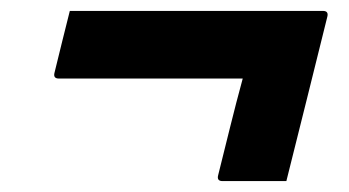

<svg xmlns="http://www.w3.org/2000/svg" viewBox="-20 -473 640 352"><path d="M108 -453H572Q583 -453 580 -442Q561 -366 542.5 -291Q524 -216 505 -141H388Q377 -141 380 -152Q391 -196 402 -240.5Q413 -285 425 -329H88Q77 -329 80 -340Q87 -369 94 -397Q101 -425 108 -453Z"/></svg>

Font: Recursive Sn Lnr St
Style: Bold Italic
Weight: 700
Italic angle: -15°
Version: Version 1.079;hotconv 1.0.112;makeotfexe 2.5.65598; ttfautoh